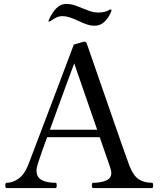

<svg xmlns="http://www.w3.org/2000/svg" viewBox="-20 -958 814 978"><path d="M760 -13Q760 0 754 0H455Q448 0 448 -13Q448 -20 449.5 -23.5Q451 -27 455 -27Q494 -27 520.5 -38.5Q547 -50 547 -77Q547 -90 541 -106L488 -259H220Q194 -189 174 -128Q166 -104 166 -88Q166 -27 263 -27Q267 -27 268 -22.5Q269 -18 269 -13Q269 0 263 0H14Q7 0 7 -13Q7 -27 14 -27Q45 -27 74.5 -48Q104 -69 123 -116Q128 -128 278 -524L356 -731L408 -746Q419 -746 422 -736L462 -621Q496 -524 547.5 -374.5Q599 -225 639 -114Q659 -63 686.5 -45Q714 -27 754 -27Q758 -27 759 -22.5Q760 -18 760 -13ZM475 -297 358 -635Q334 -572 234 -297ZM376 -853Q372 -855 353 -863Q334 -871 317 -874Q305 -876 300 -876Q284 -876 269.5 -870Q255 -864 235 -849Q234 -848 231 -848Q227 -848 227 -851L228 -855Q265 -938 316 -938Q339 -938 357.5 -932Q376 -926 402 -915Q441 -899 458 -896Q472 -894 479 -894Q517 -894 539 -909L543 -910Q548 -910 548 -906Q548 -904 545 -896Q532 -865 511 -846Q490 -827 463 -827Q443 -827 423 -833.5Q403 -840 376 -853Z"/></svg>

Font: Shippori Mincho Medium
Style: Regular
Weight: 500
Designer: FONTDASU
Foundry: FONTDASU / Google Inc. / but / Adobe
Version: Version 3.110; ttfautohint (v1.8.3)